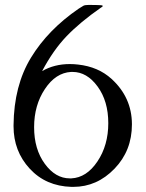

<svg xmlns="http://www.w3.org/2000/svg" viewBox="-20 -728 577 761"><path d="M256.8 -21H262.7Q323.2 -23.9 366.2 -88.1Q409.2 -152.3 409.2 -239.7Q409.2 -327.1 366.9 -385Q324.7 -442.9 267.6 -442.9H261.7Q200.7 -439.5 158 -375.2Q115.2 -311 115.2 -223.9Q115.2 -136.7 157.5 -78.9Q199.7 -21 256.8 -21ZM256.8 -474.1Q272.5 -474.1 289.1 -472.2Q369.6 -463.4 422.4 -415Q502.4 -341.8 502.9 -236.3V-234.9Q502.9 -130.9 434.1 -59.6Q364.7 12.7 270.5 12.7H263.2Q161.6 9.8 97.7 -59.6Q33.7 -128.9 33.7 -227.5V-231.9Q35.2 -388.7 102.8 -499.5Q170.4 -610.4 291.5 -693.4Q304.7 -702.1 310.8 -705.3Q316.9 -708.5 332.5 -708.5L366.2 -708Q387.2 -708 387.2 -704.6Q387.2 -701.2 379.4 -697.3Q297.4 -640.1 244.1 -584.7Q190.9 -529.3 147 -446.3Q195.3 -474.1 256.8 -474.1Z"/></svg>

Font: Caudex
Style: Regular
Weight: 400
Version: Version 1.04